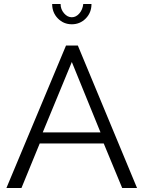

<svg xmlns="http://www.w3.org/2000/svg" viewBox="-20 -937 716 957"><path d="M395 -917H436Q436 -874 407.5 -845Q379 -816 338 -816Q297 -816 268.5 -845Q240 -874 240 -917H282Q282 -891 299 -871Q316 -851 338 -851Q359 -851 375.5 -870Q392 -889 395 -917ZM309 -710H368L663 0H589L497 -222H178L87 0H12ZM481 -277 338 -628 193 -277Z"/></svg>

Font: Raleway-v4020
Style: Regular
Weight: 400
Designer: Matt McInerney, Pablo Impallari, Rodrigo Fuenzalida
Foundry: Matt McInerney, Pablo Impallari, Rodrigo Fuenzalida
Version: Version 4.020;PS 004.020;hotconv 1.0.88;makeotf.lib2.5.64775